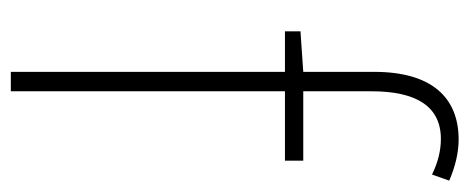

<svg xmlns="http://www.w3.org/2000/svg" viewBox="-270 -576 847 346"><g transform="rotate(90 153.0 -403.5)"><path d="M37 -494H110V0H145V-494H270V-527H145V-650C145 -729 171 -775 231 -775C251 -775 273 -770 295 -759L306 -790C281 -801 255 -807 232 -807C156 -807 110 -758 110 -655V-527L37 -522Z"/></g></svg>

Font: Noto Sans CJK HK Thin
Style: Regular
Weight: 100
Designer: Ryoko NISHIZUKA 西塚涼子 (kana, bopomofo & ideographs); Paul D. Hunt (Latin, Greek & Cyrillic); Sandoll Communications 산돌커뮤니
Foundry: Adobe
Version: Version 2.004;hotconv 1.0.118;makeotfexe 2.5.65603